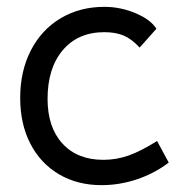

<svg xmlns="http://www.w3.org/2000/svg" viewBox="-20 -534 531 561"><path d="M39 -248Q39 -326 70 -386.5Q101 -447 157 -480.5Q213 -514 285 -514Q332 -514 376 -495.5Q420 -477 437 -450L388 -395Q365 -420 341.5 -430Q318 -440 285 -440Q208 -440 163.5 -387.5Q119 -335 119 -245Q119 -162 162.5 -114.5Q206 -67 282 -67Q320 -67 355.5 -79.5Q391 -92 439 -122L473 -59Q431 -27 380 -10Q329 7 277 7Q206 7 152 -25Q98 -57 68.5 -114.5Q39 -172 39 -248Z"/></svg>

Font: Bellota Text
Style: Bold
Weight: 700
Designer: Kemie Guaida
Foundry: Kemie Guaida
Version: Version 4.001